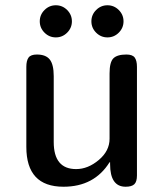

<svg xmlns="http://www.w3.org/2000/svg" viewBox="-20 -709 620 729"><path d="M149 -585Q131 -603 131 -628Q131 -653 149 -671Q167 -689 192 -689Q217 -689 235 -671Q253 -653 253 -628Q253 -603 235 -585Q217 -567 192 -567Q167 -567 149 -585ZM345 -585Q327 -603 327 -628Q327 -653 345 -671Q363 -689 388 -689Q413 -689 431 -671Q449 -653 449 -628Q449 -603 431 -585Q413 -567 388 -567Q363 -567 345 -585ZM184 -170Q184 -67 269 -67Q314 -67 355 -101.5Q396 -136 396 -182V-430Q396 -473 410.5 -487.5Q425 -502 460 -502Q483 -502 491.5 -490.5Q500 -479 500 -455V-43Q500 -19 490 -9.5Q480 0 457 0Q398 0 398 -86V-93H396Q338 0 221 0Q80 0 80 -151V-455Q80 -479 88.5 -490.5Q97 -502 120 -502Q154 -502 169 -483Q184 -464 184 -420Z"/></svg>

Font: Marmelad
Style: Regular
Weight: 400
Designer: Manvel Shmavonyan
Foundry: Cyreal
Version: Version 1.001;PS 001.001;hotconv 1.0.88;makeotf.lib2.5.64775